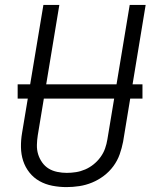

<svg xmlns="http://www.w3.org/2000/svg" viewBox="-20 -755 640 783"><path d="M251 8Q222 8 193.5 2.5Q165 -3 141 -16.5Q117 -30 100 -51.5Q83 -73 74.5 -99Q66 -125 65.5 -154.5Q65 -184 70 -213L157 -735H222L134 -203Q131 -184 130.5 -164Q130 -144 135.5 -126Q141 -108 152 -92.5Q163 -77 178.5 -67.5Q194 -58 213.5 -54Q233 -50 252 -50Q271 -50 290 -53Q309 -56 327.5 -64Q346 -72 362 -85Q378 -98 390 -114.5Q402 -131 408.5 -149.5Q415 -168 418 -187L509 -735H574L482 -177Q477 -151 468 -125.5Q459 -100 442.5 -77.5Q426 -55 403.5 -38Q381 -21 355.5 -10.5Q330 0 303.5 4Q277 8 251 8ZM52 -353V-411H561V-353Z"/></svg>

Font: Iosevka Curly LtExObl
Style: Regular
Weight: 300
Width: 7
Italic angle: -9°
Monospace: yes
Designer: Belleve Invis
Foundry: Belleve Invis
Version: Version 11.1.0; ttfautohint (v1.8.3)